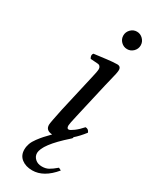

<svg xmlns="http://www.w3.org/2000/svg" viewBox="-213 -664 724 917"><g transform="rotate(30 148.5 -206.0)"><path d="M215.3 -536.1Q201.2 -550.3 201.2 -569.8Q201.2 -589.4 215.3 -603.8Q229.5 -618.2 249 -618.2Q268.6 -618.2 282.7 -603.8Q296.9 -589.4 296.9 -569.8Q296.9 -550.3 282.7 -536.1Q268.6 -522 249 -522Q229.5 -522 215.3 -536.1ZM245.1 -320.3 200.2 -124Q189 -75.2 189 -66.9Q189 -49.8 199.2 -49.8Q207 -49.8 226.3 -64.2Q245.6 -78.6 264.2 -100.1Q281.2 -100.1 287.1 -83Q261.7 -50.3 237.3 -29.3Q241.7 -27.3 230 -17.1Q125 75.7 125 123Q125 140.6 139.2 153.8Q153.3 167 176.8 167Q197.3 167 212.6 158.7Q228 150.4 251 130.9L265.1 138.2Q209 206.1 146 206.1Q109.9 206.1 86.9 188.2Q64 170.4 64 138.2Q64 121.6 69.8 105.2Q75.7 88.9 89.1 71Q102.5 53.2 113 41.5Q123.5 29.8 143.1 9.8Q106.9 7.8 106.9 -22.9Q106.9 -34.7 124 -115.2L170.9 -320.8Q180.2 -358.4 180.2 -372.1Q180.2 -379.9 175.5 -385.7Q170.9 -391.6 162.1 -392.1L122.1 -395Q111.3 -411.6 121.1 -422.9L154.3 -427.2L189.5 -431.6Q201.7 -433.1 217.8 -434.6Q233.9 -436 245.1 -436Q265.6 -436 265.6 -415Q265.6 -407.2 262.7 -393.6Q259.8 -379.9 253.9 -356.4Q248 -333 245.1 -320.3Z"/></g></svg>

Font: Linux Libertine G
Style: Italic
Weight: 400
Italic angle: -12°
Designer: Philipp H. Poll
Foundry: Philipp H. Poll
Version: Version 5.1.3